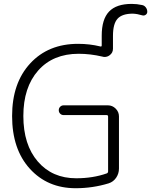

<svg xmlns="http://www.w3.org/2000/svg" viewBox="-20 -992 787 1000"><path d="M542 -443.4Q565.4 -443.4 582.5 -426.3Q599.6 -409.2 599.6 -385.7V-114.3Q599.6 -87.9 585 -66.4Q570.3 -44.9 545.9 -37.1Q462.9 -11.7 374 -11.7Q227.5 -11.7 135.3 -113.3Q43 -214.8 43 -387.7Q43 -559.6 137.2 -661.6Q231.4 -763.7 386.7 -763.7Q447.3 -763.7 502.9 -750Q509.8 -748 509.8 -755.9V-806.6Q509.8 -891.6 547.9 -931.6Q585.9 -971.7 666 -971.7Q693.4 -971.7 719.7 -965.8Q731.4 -963.9 739.3 -953.6Q747.1 -943.4 747.1 -930.7Q747.1 -920.9 738.8 -915Q730.5 -909.2 720.7 -912.1Q695.3 -919.9 671.9 -920.9Q616.2 -920.9 592.3 -894.5Q568.4 -868.2 568.4 -805.7V-738.3Q568.4 -716.8 550.8 -704.1Q539.1 -695.3 524.4 -695.3Q519.5 -695.3 512.7 -697.3Q450.2 -711.9 389.6 -711.9Q255.9 -711.9 178.7 -624.5Q101.6 -537.1 101.6 -387.7Q101.6 -238.3 176.8 -150.9Q252 -63.5 377 -63.5Q463.9 -63.5 536.1 -88.9Q543 -91.8 543 -99.6V-384.8Q543 -392.6 535.2 -392.6H311.5Q300.8 -392.6 293.5 -399.9Q286.1 -407.2 286.1 -418Q286.1 -428.7 293.5 -436Q300.8 -443.4 311.5 -443.4Z"/></svg>

Font: irohamaru Light
Style: Regular
Weight: 200
Designer: [Source Han Sans]
Ryoko NISHIZUKA  (kana & ideographs); Paul D. Hunt (Latin, Greek & Cyrillic); Wenlong ZHANG  (bopomofo
Version: Version 1.01